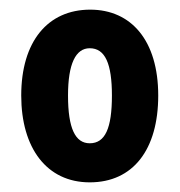

<svg xmlns="http://www.w3.org/2000/svg" viewBox="-20 -742 373 398"><path d="M308 -544C308 -658 252 -722 167 -722C79 -722 24 -656 24 -544C24 -435 77 -364 166 -364C256 -364 308 -432 308 -544ZM121 -544C121 -610 137 -642 166 -642C198 -642 212 -610 212 -544C212 -476 198 -445 166 -445C136 -445 121 -476 121 -544Z"/></svg>

Font: Noto Sans Oriya ExtCond Bold
Style: Bold
Weight: 700
Width: 2
Designer: Amélie Bonet and Sol Matas
Foundry: Google LLC
Version: Version 2.006